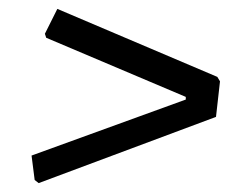

<svg xmlns="http://www.w3.org/2000/svg" viewBox="-20 -486 543 432"><path d="M109 -466 469 -313 475 -303 466 -223 67 -74 58 -81 51 -136 398 -262V-268L84 -401L81 -410Z"/></svg>

Font: Alegreya Sans SC Medium
Style: Italic
Weight: 500
Italic angle: -7°
Designer: Juan Pablo del Peral
Foundry: Huerta Tipografica
Version: Version 2.007